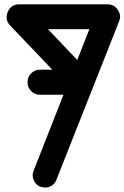

<svg xmlns="http://www.w3.org/2000/svg" viewBox="-20 -814 578 892"><path d="M16.1 -758.8C12.7 -750.5 10.7 -742.2 10.7 -734.4C10.3 -720.2 15.6 -707.5 26.9 -695.8L223.1 -490.2H165C148.9 -490.2 135.7 -484.4 124.5 -473.1C113.3 -461.9 107.9 -448.2 107.9 -432.1C107.9 -416 113.3 -402.3 124.5 -391.1C135.7 -379.9 148.9 -374 165 -374H274.9L136.2 -21C133.3 -13.7 131.8 -6.8 131.8 0.5C131.8 7.8 133.3 15.6 136.7 22.9C143.1 38.1 153.3 48.3 168 53.7L189 57.6C196.3 57.6 204.1 56.2 211.9 52.7C227.1 46.4 236.8 35.6 242.2 21L533.2 -714.8C536.6 -722.7 538.1 -730 538.1 -737.3C537.6 -748 534.2 -758.3 527.3 -768.6C515.6 -785.6 500 -793.9 480 -793.9H68.8C43.9 -793.9 26.4 -782.2 16.1 -758.8ZM395 -678.2 338.9 -535.2 203.1 -678.2Z"/></svg>

Font: Nemoy
Style: Bold
Weight: 700
Designer: BSozoo
Foundry: BSozoo
Version: Version 001.000